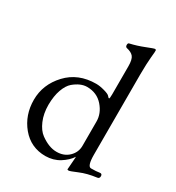

<svg xmlns="http://www.w3.org/2000/svg" viewBox="-174 -809 854 934"><g transform="rotate(30 253.0 -342.5)"><path d="M229 -378.9Q192.9 -378.9 154.8 -347.2Q134.8 -330.1 122.1 -294.9Q109.4 -259.8 108.9 -210Q108.9 -160.2 125.5 -121.6Q142.1 -83 167 -64.9Q213.9 -30.8 255.9 -30.8Q297.9 -30.3 325.2 -56.6Q352.5 -83 352.1 -120.1V-254.9Q352.5 -300.8 318.4 -339.8Q284.2 -378.9 229 -378.9ZM220.2 14.2Q138.2 14.2 86.4 -47.9Q35.2 -109.9 35.2 -195.3Q35.2 -281.2 97.2 -347.7Q159.2 -414.1 259.8 -414.1Q280.3 -414.1 306.6 -406.7Q333 -399.4 338.9 -391.6Q344.7 -383.8 348.6 -383.8Q352.1 -383.8 352.1 -408.2V-565.9Q352.1 -604 340.3 -618.7Q328.6 -633.3 300.8 -639.2Q293 -641.6 293 -652.3Q293 -663.1 299.8 -664.1Q338.9 -672.9 377.9 -688.5Q417 -704.1 422.4 -704.1Q427.7 -704.1 428.7 -699.7Q429.7 -695.3 425.8 -659.2Q422.4 -623 421.9 -562V-109.9Q421.9 -44.9 442.9 -44.9Q473.6 -44.9 488.8 -47.9Q503.9 -50.8 503.9 -36.1Q503.9 -21.5 490.2 -21Q438.5 -14.2 399.4 2.4Q360.4 19 353.5 19Q346.2 19 346.2 15.1L351.1 -50.8V-57.1Q333 -29.3 298.8 -7.8Q264.6 13.7 220.2 14.2Z"/></g></svg>

Font: EBGaramond
Style: Regular
Weight: 400
Version: Version 000.012g